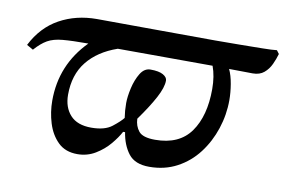

<svg xmlns="http://www.w3.org/2000/svg" viewBox="-58 -567 1004 674"><g transform="rotate(10 444.0 -229.5)"><path d="M252 11Q209 11 183 -14.5Q157 -40 145 -79Q133 -118 133 -159Q133 -287 223 -378Q165 -378 132 -375Q99 -372 78 -360Q57 -348 35 -323L12 -336Q46 -403 105 -435.5Q164 -468 238 -468Q327 -468 438 -467Q549 -466 660 -466Q700 -466 745 -466.5Q790 -467 827 -467.5Q864 -468 879 -470L888 -458Q883 -440 874 -420.5Q865 -401 849.5 -388Q834 -375 809 -375Q792 -375 770.5 -375.5Q749 -376 725 -376Q735 -355 740 -325Q745 -295 745 -268Q745 -216 728.5 -166Q712 -116 681.5 -76Q651 -36 607 -12.5Q563 11 508 11Q457 11 434 -19Q411 -49 404 -94H397Q386 -73 365.5 -48.5Q345 -24 316 -6.5Q287 11 252 11ZM394 -143Q390 -168 390 -195Q390 -218 397 -249Q404 -280 418 -303Q432 -326 454 -326Q484 -326 499 -317.5Q514 -309 514 -297Q514 -273 494 -235.5Q474 -198 438 -148Q439 -122 453.5 -104Q468 -86 512 -86Q598 -86 638.5 -143Q679 -200 679 -296Q679 -342 666 -377Q586 -377 499.5 -377.5Q413 -378 328 -378Q259 -354 221.5 -307Q184 -260 184 -189Q184 -144 209 -116.5Q234 -89 284 -89Q332 -89 357.5 -109Q383 -129 394 -143Z"/></g></svg>

Font: STIX Two Text Medium
Style: Italic
Weight: 500
Italic angle: -12°
Designer: Ross Mills, John Hudson & Paul Hanslow, Tiro Typeworks Ltd; with prior portions MicroPress Inc. and Coen Hoffman, Elsevi
Foundry: Tiro Typeworks Ltd
Version: Version 2.13 b171